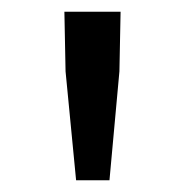

<svg xmlns="http://www.w3.org/2000/svg" viewBox="-20 -791 318 328"><path d="M110 -483H167L184 -669L186 -771H90L92 -669Z"/></svg>

Font: Source Han Sans JP
Style: Regular
Weight: 400
Designer: Ryoko NISHIZUKA 西塚涼子 (kana, bopomofo & ideographs); Paul D. Hunt (Latin, Greek & Cyrillic); Sandoll Communications 산돌커뮤니
Foundry: Adobe
Version: Version 2.004;hotconv 1.0.118;makeotfexe 2.5.65603